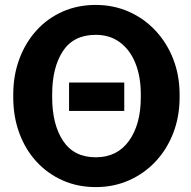

<svg xmlns="http://www.w3.org/2000/svg" viewBox="-20 -741 766 771"><path d="M364.7 10.3Q292 10.3 231.2 -16.8Q170.4 -43.9 126 -92.5Q81.5 -141.1 57.4 -207Q33.2 -272.9 33.2 -350.1V-361.3Q33.2 -438 57.4 -503.4Q81.5 -568.8 125.7 -617.9Q169.9 -667 230.7 -694.1Q291.5 -721.2 364.3 -721.2Q436 -721.2 497.3 -694.1Q558.6 -667 604.5 -617.9Q650.4 -568.8 675.8 -503.4Q701.2 -438 701.2 -361.3V-350.1Q701.2 -272.9 675.8 -207Q650.4 -141.1 604.7 -92.5Q559.1 -43.9 497.8 -16.8Q436.5 10.3 364.7 10.3ZM364.7 -109.4Q450.7 -109.4 498 -175.5Q545.4 -241.7 545.4 -350.1V-362.3Q545.4 -433.1 523.9 -486.8Q502.4 -540.5 461.9 -570.8Q421.4 -601.1 364.3 -601.1Q275.4 -601.1 232.4 -535.4Q189.5 -469.7 189.5 -362.3V-350.1Q189.5 -241.7 233.2 -175.5Q276.9 -109.4 364.7 -109.4ZM257.3 -295.4V-409.7H479V-295.4Z"/></svg>

Font: Roboto Slab ExtraBold
Style: Regular
Weight: 800
Designer: Google
Version: Version 2.001; ttfautohint (v1.8.3)